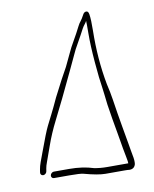

<svg xmlns="http://www.w3.org/2000/svg" viewBox="-79 -692 652 812"><g transform="rotate(-10 246.5 -285.5)"><path d="M307.9 59H390.7C399.3 59 406.3 59.3 411.5 60C425.5 60 434.2 53.3 437.7 40C439.2 30 438.3 17 434.8 1C433.7 -4.3 432.5 -10.7 431.4 -18C430.2 -25.3 428.5 -35.5 426.2 -48.5L412.4 -127.1C405.5 -166.5 399.1 -205.7 393.3 -244.7C390.2 -265.2 385.7 -288.3 379.7 -314C365.4 -389.8 359.7 -467.2 361.2 -546.5C361.8 -578.1 360.8 -601.8 358.2 -617.5C356.7 -626.5 353.1 -631 347.2 -631C341.4 -631 336.7 -628 333.3 -622C326.2 -608.8 320.7 -599.8 316.7 -595.1C312.6 -590.4 308.6 -584.2 304.7 -576.5C300.7 -568.8 295.9 -559.5 290.1 -548.5C284.4 -537.5 277.8 -525.7 270.3 -513C262.7 -500.3 255.7 -486.8 249.2 -472.5C242.7 -458.2 233.7 -439 221.8 -414.9C207.8 -390.8 186.6 -350.9 158.2 -295C145 -266.3 134.6 -244.5 126.9 -229.5C119.1 -214.5 111.3 -198.8 103.3 -182.5C95.2 -166.3 81.4 -131.4 61.9 -78C56 -62 51 -48.5 46.9 -37.5C42.9 -26.5 40.1 -16.3 38.6 -7L36.7 5C36.1 9 36.9 12.3 39.1 15C41.4 17.7 44.3 19 48 19C51.7 19 55 17.7 58.1 15C61.2 12.3 63.1 9 63.7 5L65.6 -7C66.8 -14.3 69.3 -23.2 73.3 -33.5C77.3 -43.8 85.1 -65.6 96.7 -98.8C108.3 -132 122.8 -165.8 140.3 -200.3C154.8 -228.8 168.9 -257.3 182.8 -286C204.7 -331.3 222 -368.3 235.8 -397C249.6 -425.7 259.6 -447 265.8 -461C272 -475 278.8 -488.3 286.4 -501C293.9 -513.7 300.5 -525.5 306.2 -536.5C312 -547.5 316.6 -556.2 320.1 -562.5C323.6 -568.8 327 -574 330.4 -578C333.8 -582 336.9 -586.7 339.8 -592C340.3 -587.9 340.5 -569.4 340.2 -536.3C339.9 -503.3 341.7 -462.4 345.8 -413.6C349.8 -364.9 354.1 -326.9 358.5 -299.6C360.7 -286 363 -262.1 367.1 -228C369.4 -212.7 372.7 -191.7 377.1 -165L387.6 -105C390.1 -91 392.3 -77.8 394.4 -65.5C396.4 -53.2 398.2 -42.5 399.8 -33.5C401.4 -24.5 403.7 -12.1 406.9 3.8C410.1 19.7 411.4 29.1 410.9 32H320.7C300.4 32 281.9 30.3 265 27C234.1 17 199.1 12 160.1 12H94.6C91.3 12 88.1 13.3 85 16C81.9 18.7 80 21.8 79.5 25.5C78.9 29.2 79.7 32.3 82 35C84.2 37.7 87 39 90.3 39H155.8C187.5 39 207.6 40.2 216.1 42.5C256.4 53.5 287 59 307.9 59Z"/></g></svg>

Font: Proton
Style: BdCndIt
Weight: 500
Version: Version 1.017